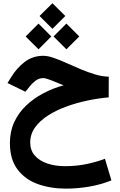

<svg xmlns="http://www.w3.org/2000/svg" viewBox="-20 -815 734 1173"><path d="M300.3 -795.4 378.9 -717.3 300.3 -638.7 221.7 -717.3ZM385.7 -670.9 464.4 -592.3 385.7 -513.7 307.1 -592.3ZM215.3 -670.9 293.5 -592.3 215.3 -513.7 136.7 -592.3ZM644.5 -346.7 644 -220.2Q582 -214.8 515.4 -200.9Q448.7 -187 386.2 -164.3Q323.7 -141.6 273.7 -109.6Q223.6 -77.6 194.1 -36.4Q164.6 4.9 164.6 55.7Q164.6 103 192.6 135.3Q220.7 167.5 268.8 183.8Q316.9 200.2 377.4 200.2Q446.3 200.2 508.8 187.3Q571.3 174.3 621.1 154.8L660.6 287.1Q594.7 313.5 523.4 325.4Q452.1 337.4 382.8 337.4Q288.1 337.4 210.4 309.3Q132.8 281.2 86.7 219.7Q40.5 158.2 40.5 58.6Q40.5 -11.7 66.9 -68.8Q93.3 -126 139.2 -169.7Q185.1 -213.4 244.1 -244.6Q303.2 -275.9 368.2 -293.9Q322.3 -313.5 290 -325.7Q257.8 -337.9 244.6 -337.9Q217.8 -337.9 196.5 -321.5Q175.3 -305.2 161.1 -286.6L135.3 -254.4L25.9 -307.6L47.9 -343.3Q82.5 -399.9 131.3 -437Q180.2 -474.1 245.1 -474.1Q272 -474.1 308.3 -461.4Q344.7 -448.7 386.5 -429.9Q428.2 -411.1 472.7 -392.3Q517.1 -373.5 561 -360.4Q605 -347.2 644.5 -346.7Z"/></svg>

Font: Vazirmatn FD ExtraBold
Style: Regular
Weight: 800
Designer: Saber Rastikerdar
Foundry: Saber Rastikerdar
Version: Version 33.003